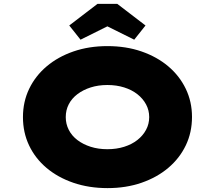

<svg xmlns="http://www.w3.org/2000/svg" viewBox="-20 -957 1104 987"><path d="M533 10Q437 10 357 -17.5Q277 -45 219 -94Q161 -143 129.5 -209.5Q98 -276 98 -355Q98 -434 130 -500.5Q162 -567 220 -616Q278 -665 357.5 -692.5Q437 -720 532 -720Q628 -720 707.5 -692.5Q787 -665 845 -616Q903 -567 935 -500.5Q967 -434 967 -356Q967 -276 935 -209.5Q903 -143 845 -94Q787 -45 707.5 -17.5Q628 10 533 10ZM532 -190Q579 -190 618.5 -202.5Q658 -215 686.5 -237.5Q715 -260 731 -290Q747 -320 747 -355Q747 -390 731 -420Q715 -450 686.5 -472.5Q658 -495 618.5 -507.5Q579 -520 532 -520Q485 -520 446 -507.5Q407 -495 378 -473Q349 -451 333.5 -421Q318 -391 318 -355Q318 -320 333.5 -289.5Q349 -259 378 -237Q407 -215 446 -202.5Q485 -190 532 -190ZM394 -753 336 -826 481 -937H583L728 -826L670 -753L517 -829H547Z"/></svg>

Font: Lexend Peta Black
Style: Regular
Weight: 900
Version: Version 1.007